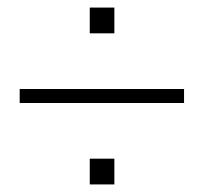

<svg xmlns="http://www.w3.org/2000/svg" viewBox="-20 -537 538 507"><path d="M32 -265V-302H466V-265ZM217 -50V-118H282V-50ZM217 -449V-517H282V-449Z"/></svg>

Font: Nunito Sans 10pt Condensed ExtraLight
Style: Regular
Weight: 250
Width: 3
Designer: Vernon Adams
Foundry: Vernon Adams
Version: Version 3.101;gftools[0.9.27]